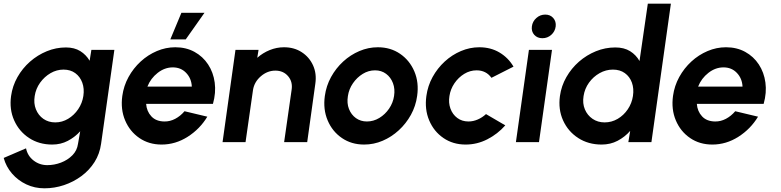

<svg xmlns="http://www.w3.org/2000/svg" viewBox="-65 -770 4230 1040"><path d="M430 -500H554.5L482.5 9Q475 63.5 447 107.8Q419 152 376 183.8Q333 215.5 281.5 232.8Q230 250 175.5 250Q123 250 77.8 228.8Q32.5 207.5 0.2 170.2Q-32 133 -45 85.5L76 33.5Q84.5 74.5 117 99.5Q149.5 124.5 191 124.5Q229 124.5 265.2 110.8Q301.5 97 327 71.2Q352.5 45.5 357.5 9L369.5 -59Q340.5 -27 302.2 -7Q264 13 218 13Q146.5 13 92.5 -22.5Q38.5 -58 11.8 -117.8Q-15 -177.5 -5 -250Q2.5 -304.5 29.5 -352.2Q56.5 -400 97.5 -436Q138.5 -472 188.5 -492.5Q238.5 -513 292 -513Q338 -513 369.8 -493.2Q401.5 -473.5 420.5 -441ZM234.5 -107Q271.5 -107 304 -126.5Q336.5 -146 358.5 -178.5Q380.5 -211 386.5 -250Q392.5 -289.5 380.8 -322Q369 -354.5 342.8 -373.8Q316.5 -393 279 -393Q242 -393 208.8 -373.8Q175.5 -354.5 152.2 -322Q129 -289.5 123 -250Q116.5 -210.5 129.5 -178Q142.5 -145.5 170 -126.2Q197.5 -107 234.5 -107Z M810.5 13Q741.5 13 689.8 -22.5Q638 -58 612.8 -117.8Q587.5 -177.5 597.5 -250.5Q605 -305 631.2 -352.8Q657.5 -400.5 697 -436.8Q736.5 -473 784.8 -493.5Q833 -514 884.5 -514Q943 -514 988.5 -489Q1034 -464 1062.2 -421Q1090.5 -378 1098 -323Q1105.5 -268 1088.5 -207.5H726.5Q729.5 -167 754.8 -139.8Q780 -112.5 825.5 -112Q856 -111.5 884.2 -126.5Q912.5 -141.5 934.5 -167.5L1058 -138Q1018 -71.5 951.8 -29.2Q885.5 13 810.5 13ZM733.5 -301H974Q972 -345 943.5 -375Q915 -405 871 -405Q827 -405 789 -375.2Q751 -345.5 733.5 -301ZM857.5 -556.5 917.5 -700.5H1042.5L941 -556.5Z M1643 -316.5 1599 0H1474L1514.5 -283Q1521.5 -326.5 1495.8 -357Q1470 -387.5 1426.5 -387.5Q1383.5 -387.5 1348 -357Q1312.5 -326.5 1305.5 -283L1265 0H1140.5L1210.5 -500H1335.5L1328.5 -457Q1358.5 -483.5 1396 -498.8Q1433.5 -514 1473.5 -514Q1528.5 -514 1569.5 -487.2Q1610.5 -460.5 1630.8 -415.8Q1651 -371 1643 -316.5Z M1907.5 13Q1838.5 13 1786.8 -22.5Q1735 -58 1709.8 -117.8Q1684.5 -177.5 1694.5 -250Q1702 -305 1728.2 -352.8Q1754.5 -400.5 1794 -436.8Q1833.5 -473 1881.8 -493.5Q1930 -514 1981.5 -514Q2050.5 -514 2102.2 -478.5Q2154 -443 2179.5 -383Q2205 -323 2194.5 -250Q2187 -195.5 2160.8 -148Q2134.5 -100.5 2095 -64.2Q2055.5 -28 2007.5 -7.5Q1959.5 13 1907.5 13ZM1922.5 -112Q1958 -112 1989.5 -131Q2021 -150 2042.5 -181.5Q2064 -213 2069.5 -250Q2075.5 -288 2063.5 -319.8Q2051.5 -351.5 2026.2 -370.2Q2001 -389 1966.5 -389Q1931 -389 1899.8 -369.8Q1868.5 -350.5 1846.8 -319Q1825 -287.5 1819.5 -250Q1813 -211 1825.2 -179.8Q1837.5 -148.5 1863 -130.2Q1888.5 -112 1922.5 -112Z M2567.5 -152 2672 -91Q2630.5 -44 2574.8 -15.5Q2519 13 2457.5 13Q2388.5 13 2336.8 -22.5Q2285 -58 2259.8 -117.8Q2234.5 -177.5 2244.5 -250Q2252 -305 2278.2 -352.8Q2304.5 -400.5 2344 -436.8Q2383.5 -473 2431.8 -493.5Q2480 -514 2531.5 -514Q2593 -514 2640.8 -485.5Q2688.5 -457 2716.5 -409L2597 -348.5Q2568 -389 2516.5 -389Q2481 -389 2449.5 -369.8Q2418 -350.5 2396.5 -318.8Q2375 -287 2369.5 -250Q2363.5 -213 2375 -181.5Q2386.5 -150 2412 -131Q2437.5 -112 2472.5 -112Q2498 -112 2522.8 -122.8Q2547.5 -133.5 2567.5 -152Z M2800 -500H2925L2854.5 0H2729.5ZM2873 -563Q2845.5 -563 2829 -581.2Q2812.5 -599.5 2816 -627Q2819.5 -654 2840.2 -672.5Q2861 -691 2888.5 -691Q2915.5 -691 2931.8 -672.5Q2948 -654 2945 -627Q2941.5 -599.5 2921 -581.2Q2900.5 -563 2873 -563Z M3444 -750H3569L3463.5 0H3338.5L3348.5 -61Q3319.5 -28 3280.5 -7.5Q3241.5 13 3194 13Q3121.5 13 3066.8 -22.5Q3012 -58 2985 -117.8Q2958 -177.5 2968 -250Q2975.5 -304.5 3002.8 -352.2Q3030 -400 3071.2 -436Q3112.5 -472 3163 -492.5Q3213.5 -513 3268 -513Q3315.5 -513 3348 -492.8Q3380.5 -472.5 3399 -439.5ZM3210 -107Q3248 -107 3280.8 -126.2Q3313.5 -145.5 3335.5 -178Q3357.5 -210.5 3363.5 -250Q3369.5 -290 3357.8 -322.5Q3346 -355 3319.5 -374Q3293 -393 3255 -393Q3217 -393 3182.8 -373.8Q3148.5 -354.5 3125.2 -322Q3102 -289.5 3096 -250Q3089.5 -210 3103 -177.8Q3116.5 -145.5 3144.8 -126.2Q3173 -107 3210 -107Z M3793.5 13Q3724.5 13 3672.8 -22.5Q3621 -58 3595.8 -117.8Q3570.5 -177.5 3580.5 -250.5Q3588 -305 3614.2 -352.8Q3640.5 -400.5 3680 -436.8Q3719.5 -473 3767.8 -493.5Q3816 -514 3867.5 -514Q3926 -514 3971.5 -489Q4017 -464 4045.2 -421Q4073.5 -378 4081 -323Q4088.5 -268 4071.5 -207.5H3709.5Q3712.5 -167 3737.8 -139.8Q3763 -112.5 3808.5 -112Q3839 -111.5 3867.2 -126.5Q3895.5 -141.5 3917.5 -167.5L4041 -138Q4001 -71.5 3934.8 -29.2Q3868.5 13 3793.5 13ZM3716.5 -301H3957Q3955 -345 3926.5 -375Q3898 -405 3854 -405Q3810 -405 3772 -375.2Q3734 -345.5 3716.5 -301Z"/></svg>

Font: Urbanist
Style: Bold Italic
Weight: 700
Italic angle: -8°
Designer: Corey Hu
Foundry: Corey Hu
Version: Version 1.330; ttfautohint (v1.8.4.7-5d5b)